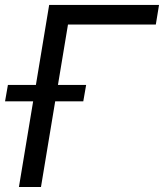

<svg xmlns="http://www.w3.org/2000/svg" viewBox="-33 -747 655 767"><path d="M602.3 -727.3 589.5 -649.1H238.6L198.5 -407.7H311.1L299.7 -342.3H187.5L130.7 0H42.6L99.4 -342.3H-12.8L-1.4 -407.7H110.4L163.4 -727.3Z"/></svg>

Font: Karasuma Gothic
Style: Italic
Weight: 400
Italic angle: -9.39999°
Designer: Rasmus Andersson / Ryoko Nishizuka
Foundry: Genbu
Version: Version 1.00